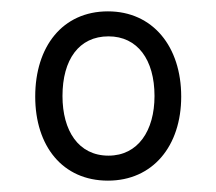

<svg xmlns="http://www.w3.org/2000/svg" viewBox="-20 -749 381 338"><path d="M170 -431C249 -431 299 -492 299 -579C299 -667 249 -729 170 -729C90 -729 42 -667 42 -579C42 -492 90 -431 170 -431ZM171 -475C118 -475 90 -519 90 -580C90 -644 119 -685 171 -685C222 -685 252 -644 252 -580C252 -519 223 -475 171 -475Z"/></svg>

Font: Noto Serif Myanmar Condensed
Style: Regular
Weight: 400
Width: 3
Designer: Ben Mitchell and the Monotype Design Team
Foundry: Monotype Imaging Inc.
Version: Version 2.106